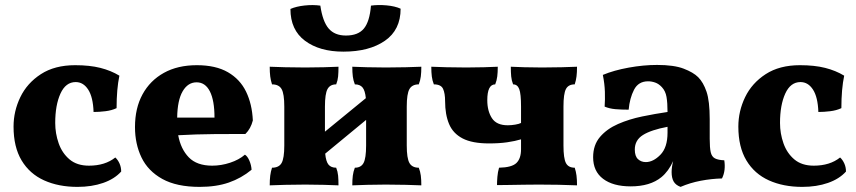

<svg xmlns="http://www.w3.org/2000/svg" viewBox="-20 -722 3350 751"><path d="M454 -51Q428 -22 383.5 -6.5Q339 9 283 9Q209 9 152.5 -16.5Q96 -42 64.5 -94.5Q33 -147 33 -227Q33 -287 59.5 -342Q86 -397 140 -432Q194 -467 274 -467Q331 -467 372.5 -456.5Q414 -446 447 -426Q436 -374 436 -299Q417 -290 392.5 -287Q368 -284 346 -284Q344 -342 325 -371.5Q306 -401 276 -401Q237 -401 216.5 -356Q196 -311 196 -241Q196 -200 209.5 -161.5Q223 -123 252 -98.5Q281 -74 328 -74Q391 -74 431 -106Q441 -97 447.5 -82.5Q454 -68 454 -51Z M761 9Q671 9 615 -22Q559 -53 533.5 -106Q508 -159 508 -225Q508 -299 537.5 -353Q567 -407 621 -437Q675 -467 750 -467Q824 -467 871.5 -439.5Q919 -412 942.5 -363.5Q966 -315 969 -251Q961 -219 940 -198Q890 -198 818 -197.5Q746 -197 677 -193Q687 -139 718.5 -106.5Q750 -74 810 -74Q845 -74 880 -85.5Q915 -97 938 -117Q948 -111 955.5 -93.5Q963 -76 964 -58Q924 -25 875 -8Q826 9 761 9ZM749 -400Q715 -400 694.5 -365Q674 -330 673 -262H819Q819 -329 801 -364.5Q783 -400 749 -400Z M1035 3Q1035 -19 1037 -35Q1039 -51 1044 -66Q1071 -66 1081.5 -84.5Q1092 -103 1092 -153V-305Q1092 -355 1081.5 -373.5Q1071 -392 1044 -392Q1039 -407 1037 -423Q1035 -439 1035 -461Q1057 -460 1095.5 -459Q1134 -458 1174 -458Q1211 -458 1247 -459Q1283 -460 1304 -461Q1304 -439 1302.5 -423Q1301 -407 1295 -392Q1271 -392 1261 -373.5Q1251 -355 1251 -305V-207L1411 -338Q1408 -368 1398 -380Q1388 -392 1368 -392Q1362 -407 1360 -423Q1358 -439 1358 -461Q1380 -460 1416 -459Q1452 -458 1489 -458Q1529 -458 1567.5 -459Q1606 -460 1628 -461Q1628 -439 1626 -423Q1624 -407 1618 -392Q1592 -392 1581.5 -373.5Q1571 -355 1571 -305V-153Q1571 -103 1581.5 -84.5Q1592 -66 1618 -66Q1624 -51 1626 -35Q1628 -19 1628 3Q1606 2 1567.5 1Q1529 0 1489 0Q1452 0 1416 1Q1380 2 1358 3Q1358 -19 1360 -35Q1362 -51 1368 -66Q1392 -66 1402 -84.5Q1412 -103 1412 -153V-253L1252 -121Q1255 -90 1265 -78Q1275 -66 1295 -66Q1301 -51 1302.5 -35Q1304 -19 1304 3Q1283 2 1247 1Q1211 0 1174 0Q1134 0 1095.5 1Q1057 2 1035 3ZM1323 -520Q1230 -520 1173 -562.5Q1116 -605 1116 -687Q1139 -697 1171.5 -700.5Q1204 -704 1233 -700Q1242 -638 1265.5 -610.5Q1289 -583 1333 -583Q1381 -583 1403.5 -610.5Q1426 -638 1431 -700Q1459 -704 1492 -701Q1525 -698 1547 -688Q1547 -605 1485.5 -562.5Q1424 -520 1323 -520Z M1893 -161Q1827 -161 1789.5 -180.5Q1752 -200 1736.5 -237Q1721 -274 1721 -326Q1721 -357 1713 -374.5Q1705 -392 1677 -392Q1671 -407 1669 -423Q1667 -439 1667 -461Q1689 -460 1726.5 -459Q1764 -458 1804 -458Q1839 -458 1873.5 -459Q1908 -460 1927 -461Q1927 -439 1925 -423Q1923 -407 1917 -392Q1886 -392 1886 -330Q1886 -288 1904 -260Q1922 -232 1966 -232Q1980 -232 1995 -234.5Q2010 -237 2018 -241V-305Q2018 -355 2011 -373.5Q2004 -392 1987 -392Q1981 -407 1979.5 -423Q1978 -439 1978 -461Q1997 -460 2031 -459Q2065 -458 2100 -458Q2140 -458 2177.5 -459Q2215 -460 2237 -461Q2237 -439 2235 -423Q2233 -407 2228 -392Q2203 -392 2193.5 -373.5Q2184 -355 2184 -305V-153Q2184 -103 2193.5 -84.5Q2203 -66 2228 -66Q2233 -51 2235 -35Q2237 -19 2237 3Q2166 0 2088 0Q2063 0 2030 0.5Q1997 1 1968 1.5Q1939 2 1924 2Q1924 -12 1925.5 -30.5Q1927 -49 1932 -66Q1982 -67 2000 -84.5Q2018 -102 2018 -138V-177Q1995 -170 1964 -165.5Q1933 -161 1893 -161Z M2642 9Q2623 2 2615 -12Q2607 -26 2607 -49Q2607 -68 2613 -92Q2595 -52 2567 -29Q2523 7 2447 7Q2378 7 2339 -22.5Q2300 -52 2300 -107Q2300 -155 2327 -186.5Q2354 -218 2397.5 -237Q2441 -256 2492 -266.5Q2543 -277 2591 -284Q2591 -320 2587 -343Q2583 -366 2569 -381Q2557 -394 2543 -399Q2529 -404 2515 -404Q2477 -404 2460 -371Q2443 -338 2439 -293Q2410 -293 2387 -295Q2364 -297 2345 -305Q2347 -332 2346 -363Q2345 -394 2338 -429Q2381 -447 2439 -457.5Q2497 -468 2550 -468Q2616 -468 2654 -453.5Q2692 -439 2711 -420Q2731 -400 2743.5 -363.5Q2756 -327 2756 -256V-179Q2756 -144 2760 -126.5Q2764 -109 2776.5 -102.5Q2789 -96 2813 -95Q2816 -76 2814 -58Q2812 -40 2804 -24Q2763 -23 2721 -15Q2679 -7 2642 9ZM2506 -88Q2535 -88 2563 -116.5Q2591 -145 2591 -203V-226Q2527 -214 2495 -194Q2463 -174 2463 -137Q2463 -111 2475.5 -99.5Q2488 -88 2506 -88Z M3289 -51Q3263 -22 3218.5 -6.5Q3174 9 3118 9Q3044 9 2987.5 -16.5Q2931 -42 2899.5 -94.5Q2868 -147 2868 -227Q2868 -287 2894.5 -342Q2921 -397 2975 -432Q3029 -467 3109 -467Q3166 -467 3207.5 -456.5Q3249 -446 3282 -426Q3271 -374 3271 -299Q3252 -290 3227.5 -287Q3203 -284 3181 -284Q3179 -342 3160 -371.5Q3141 -401 3111 -401Q3072 -401 3051.5 -356Q3031 -311 3031 -241Q3031 -200 3044.5 -161.5Q3058 -123 3087 -98.5Q3116 -74 3163 -74Q3226 -74 3266 -106Q3276 -97 3282.5 -82.5Q3289 -68 3289 -51Z"/></svg>

Font: Vollkorn ExtraBold
Style: Regular
Weight: 800
Designer: Friedrich Althausen
Foundry: Friedrich Althausen
Version: Version 5.000; ttfautohint (v1.8.3)